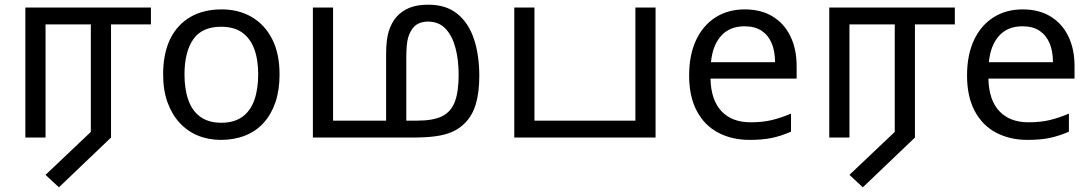

<svg xmlns="http://www.w3.org/2000/svg" viewBox="-20 -586 4649 818"><path d="M231 212 174 159 367 -24V-482H174V0H88V-554H623V-482H453V0Z M1171 -269Q1171 -202 1153.5 -150.5Q1136 -99 1103.5 -63Q1071 -27 1024.5 -8.5Q978 10 921 10Q868 10 823 -8.5Q778 -27 745 -63Q712 -99 693.5 -150.5Q675 -202 675 -269Q675 -358 705 -419.5Q735 -481 791 -513.5Q847 -546 924 -546Q997 -546 1052.5 -513.5Q1108 -481 1139.5 -419.5Q1171 -358 1171 -269ZM766 -269Q766 -206 782.5 -159.5Q799 -113 834 -88Q869 -63 923 -63Q977 -63 1012 -88Q1047 -113 1063.5 -159.5Q1080 -206 1080 -269Q1080 -333 1063 -378Q1046 -423 1011.5 -447.5Q977 -472 922 -472Q840 -472 803 -418Q766 -364 766 -269Z M1805 -566Q1880 -566 1928 -527.5Q1976 -489 1999 -420.5Q2022 -352 2022 -262Q2022 -192 2007 -142Q1992 -92 1959 -60Q1936 -37 1906 -24Q1876 -11 1835.5 -5.5Q1795 0 1737 0H1313V-554H1399V-72H1625V-355Q1625 -417 1636.5 -453.5Q1648 -490 1670 -515Q1693 -540 1725 -553Q1757 -566 1805 -566ZM1803 -494Q1786 -494 1770 -488.5Q1754 -483 1743 -471Q1727 -453 1719 -426.5Q1711 -400 1711 -338V-72H1758Q1826 -72 1864 -91Q1902 -110 1918 -153Q1934 -196 1934 -267Q1934 -331 1920.5 -382Q1907 -433 1878.5 -463.5Q1850 -494 1803 -494Z M2171 0V-554H2257V-72H2687V-554H2773V0Z M3153 -546Q3222 -546 3271.5 -516Q3321 -486 3347.5 -431.5Q3374 -377 3374 -304V-251H3007Q3009 -160 3053.5 -112.5Q3098 -65 3178 -65Q3229 -65 3268.5 -74.5Q3308 -84 3350 -102V-25Q3309 -7 3269 1.5Q3229 10 3174 10Q3098 10 3039.5 -21Q2981 -52 2948.5 -113.5Q2916 -175 2916 -264Q2916 -352 2945.5 -415Q2975 -478 3028.5 -512Q3082 -546 3153 -546ZM3152 -474Q3089 -474 3052.5 -433.5Q3016 -393 3009 -321H3282Q3282 -367 3268 -401Q3254 -435 3225.5 -454.5Q3197 -474 3152 -474Z M3656 212 3599 159 3792 -24V-482H3599V0H3513V-554H4048V-482H3878V0Z M4337 -546Q4406 -546 4455.5 -516Q4505 -486 4531.5 -431.5Q4558 -377 4558 -304V-251H4191Q4193 -160 4237.5 -112.5Q4282 -65 4362 -65Q4413 -65 4452.5 -74.5Q4492 -84 4534 -102V-25Q4493 -7 4453 1.5Q4413 10 4358 10Q4282 10 4223.5 -21Q4165 -52 4132.5 -113.5Q4100 -175 4100 -264Q4100 -352 4129.5 -415Q4159 -478 4212.5 -512Q4266 -546 4337 -546ZM4336 -474Q4273 -474 4236.5 -433.5Q4200 -393 4193 -321H4466Q4466 -367 4452 -401Q4438 -435 4409.5 -454.5Q4381 -474 4336 -474Z"/></svg>

Font: ltamil85
Style: Book
Weight: 400
Designer: Jelle Bosma - Monotype Design Team
Foundry: Monotype Imaging Inc.
Version: Version 2.003